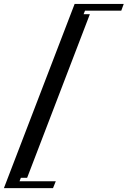

<svg xmlns="http://www.w3.org/2000/svg" viewBox="-128 -755 655 985"><path d="M11.2 157.2H-21L-27.8 174.8H158.2L144 210H-107.9L254.9 -734.9H506.8L494.1 -700.2H308.1L300.8 -682.1H333Z"/></svg>

Font: Redaction
Style: Italic
Weight: 400
Designer: Jeremy Mickel / Forest Young
Foundry: MCKL
Version: Version 2.001;hotconv 1.0.113;makeotfexe 2.5.65598 DEVELOPME